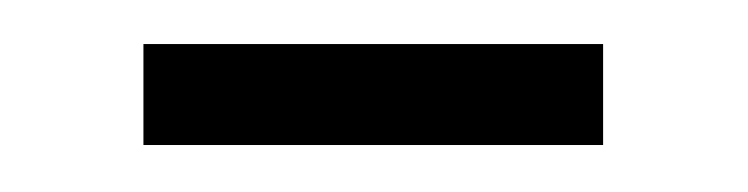

<svg xmlns="http://www.w3.org/2000/svg" viewBox="-20 -306 331 85"><path d="M43.5 -241.8V-286.5H247V-241.8Z"/></svg>

Font: Alumni Sans Thin
Style: Regular
Weight: 100
Designer: Robert E. Leuschke
Foundry: Robert E. Leuschke
Version: Version 1.018